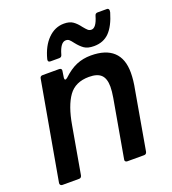

<svg xmlns="http://www.w3.org/2000/svg" viewBox="-139 -872 873 976"><g transform="rotate(-20 297.5 -384.0)"><path d="M136 -13Q133 0 121 0H31Q24 0 20.5 -4.5Q17 -9 18 -15L112 -546Q114 -559 127 -559H217Q224 -559 227.5 -554.5Q231 -550 229 -543L224 -510V-506Q224 -498 229 -498Q232 -498 239 -503Q277 -539 313 -554Q349 -569 391 -569Q471 -569 512 -531Q553 -493 553 -418Q553 -377 543 -327L488 -13Q485 0 473 0H382Q375 0 371.5 -4.5Q368 -9 370 -15L425 -327Q431 -362 431 -386Q431 -430 410.5 -450Q390 -470 345 -470Q271 -470 234.5 -419Q198 -368 181 -269ZM335 -657Q323 -673 316 -679Q309 -685 298 -685Q269 -685 252 -624Q249 -611 236 -611H189Q181 -611 178 -615.5Q175 -620 177 -627Q194 -693 231.5 -730.5Q269 -768 318 -768Q348 -768 366 -755.5Q384 -743 401 -720Q414 -704 421.5 -697.5Q429 -691 440 -691Q466 -691 483 -750Q486 -763 499 -763H548Q564 -763 559 -741Q539 -673 507 -640.5Q475 -608 424 -608Q390 -608 371.5 -621Q353 -634 335 -657Z"/></g></svg>

Font: Open Sauce Two SemiBold Italic
Style: Regular
Weight: 600
Italic angle: -10°
Designer: Alfredo Marco Pradil
Foundry: Creative Sauce Fz LLC
Version: Version 1.477